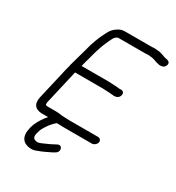

<svg xmlns="http://www.w3.org/2000/svg" viewBox="-197 -759 991 1079"><g transform="rotate(30 299.0 -219.5)"><path d="M128.1 -334 126.7 -328C125.6 -326 124.8 -324 124.3 -322C124 -320.7 124 -319 124.2 -317C120.9 -305.7 118.1 -295 115.8 -285L68.7 -81C57.6 -32.7 74 -7.7 117.9 -4H162.9C143.3 17.8 125.9 43.8 112.9 74C87.8 141.3 99 187.6 153.5 197C178 200.1 183.9 198.8 206.1 190C236.4 179.3 255.5 168.8 284.2 155L298.1 147C328.8 130.2 312.1 85.6 281.8 105L247.7 122.5C243.2 124.8 238.3 127 233.2 129L217.6 136C211.6 139 191.4 148 183.8 148C181.7 148.7 177.8 148.3 172.1 147C151.5 144.4 146.1 126.8 154.2 103C160 77.8 166.9 68.6 178.2 51C190.8 31 204.3 16.9 220.5 2L222.8 1H234.8C244.6 1.7 254.5 2 264.5 2H450.5C463.7 2 478.3 -9.8 481.3 -23C484.4 -36.2 475.3 -48 462.1 -48H276.1C266.7 -48 257.2 -48.3 247.3 -49C223.8 -49 206.8 -54 186.5 -54H130.5C127.1 -54 124 -54.7 120.9 -56C113.8 -56 117.2 -74.3 118.7 -81L168.6 -297H341.6C357.9 -297 375.9 -295 391.1 -295C402.9 -295 413.9 -292 424.4 -292L431.6 -293C464.7 -296.2 472.4 -343 440.2 -343L433 -342C422.7 -342 413.2 -345 401.7 -345C387.2 -345 369.1 -347 353.1 -347H182.1C185.5 -359 188.7 -371 191.4 -383C196.6 -399.7 201 -416 204.7 -432C215.3 -470.1 227.2 -505.5 242.2 -538C248.6 -550.4 255.4 -567.6 263 -576C265.6 -578.1 275.5 -587 282.5 -587H454.5C461.9 -587 467.9 -587.3 472.8 -588H482.8C488.4 -586.7 494.3 -586 500.3 -586C514.3 -582.3 524.6 -580.3 535.8 -575C556.7 -568 587.6 -564.2 596.6 -591.5C602.7 -610.4 588.7 -617.7 573.1 -620C564.5 -620 552.7 -626.4 546 -628C537 -630.4 526.1 -635 515.8 -636C510.5 -636 505.2 -636.3 500.1 -637C486.8 -639.5 480.1 -637 466.1 -637H294.1C280.7 -637 267.5 -633 254.3 -625C233.3 -611.3 222.8 -602.2 210.4 -578C187.8 -536 168.7 -488 156.2 -434C146.8 -399.3 137.2 -367.8 128.1 -334Z"/></g></svg>

Font: HoneyBee
Style: BookIt
Weight: 300
Foundry: Cannot Into Space Fonts
Version: Version 0.89